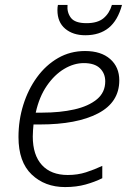

<svg xmlns="http://www.w3.org/2000/svg" viewBox="-20 -749 535 779"><path d="M244 10Q162 10 108.5 -41Q55 -92 55 -193Q55 -261 74.5 -323.5Q94 -386 130 -435.5Q166 -485 215.5 -513.5Q265 -542 325 -542Q390 -542 427 -509.5Q464 -477 464 -423Q464 -334 378 -289Q292 -244 142 -244H116Q115 -234 114 -220.5Q113 -207 113 -195Q113 -120 150 -79.5Q187 -39 255 -39Q295 -39 329 -50Q363 -61 395 -76V-26Q365 -11 327.5 -0.5Q290 10 244 10ZM152 -292Q224 -292 281.5 -305Q339 -318 373 -346Q407 -374 407 -419Q407 -451 385.5 -472Q364 -493 320 -493Q280 -493 240.5 -469.5Q201 -446 170 -401Q139 -356 125 -292ZM326 -606Q276 -606 244.5 -632.5Q213 -659 213 -708Q213 -720 215 -729H254Q251 -699 267.5 -677Q284 -655 331 -655Q376 -655 400 -675Q424 -695 434 -729H475Q458 -666 421 -636Q384 -606 326 -606Z"/></svg>

Font: Noto Sans Light
Style: Italic
Weight: 300
Italic angle: -12°
Designer: Monotype Design Team
Foundry: Monotype Imaging Inc.
Version: Version 2.013; ttfautohint (v1.8.4.7-5d5b)